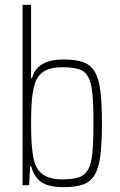

<svg xmlns="http://www.w3.org/2000/svg" viewBox="-20 -763 495 791"><path d="M243 8Q208 8 181 1Q154 -6 136 -25Q118 -44 108 -78H104L100 0H73V-743H108V-441H112Q120 -469 137 -485.5Q154 -502 180.5 -510Q207 -518 243 -518Q292 -518 322.5 -507Q353 -496 370 -468Q387 -440 393.5 -388Q400 -336 400 -255Q400 -174 393.5 -122.5Q387 -71 370 -42.5Q353 -14 322.5 -3Q292 8 243 8ZM236 -24Q278 -24 303.5 -32Q329 -40 342.5 -63.5Q356 -87 360.5 -133Q365 -179 365 -255Q365 -332 360.5 -378Q356 -424 342.5 -447.5Q329 -471 303.5 -478.5Q278 -486 236 -486Q187 -486 159 -467.5Q131 -449 121 -409Q113 -377 110.5 -342Q108 -307 108 -255Q108 -202 110.5 -168Q113 -134 120 -103Q130 -62 158.5 -43Q187 -24 236 -24Z"/></svg>

Font: Saira Thin Condensed
Style: Regular
Weight: 100
Width: 3
Version: Version 1.101